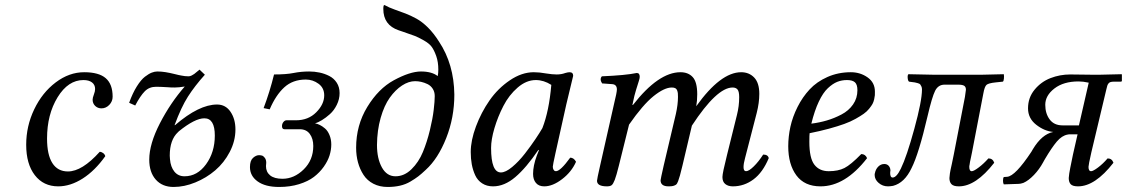

<svg xmlns="http://www.w3.org/2000/svg" viewBox="-20 -723 4432 755"><path d="M394 -108.9Q353.5 -51.8 305.2 -21Q256.8 9.8 209 9.8Q150.9 9.8 116.9 -34.2Q83 -78.1 83 -153.8Q83 -227.1 114.5 -293Q146 -358.9 199 -398.9Q252 -439 311 -439Q368.7 -439 395.8 -415.5Q422.9 -392.1 422.9 -342.8Q422.9 -324.2 409.7 -310.5Q396.5 -296.9 378.9 -296.9Q364.3 -296.9 354.2 -306.6Q344.2 -316.4 344.2 -331.1Q344.2 -338.4 349.1 -351.1Q354 -363.8 354 -373Q354 -389.6 341.8 -398.9Q329.6 -408.2 308.1 -408.2Q248 -408.2 206.5 -340.6Q165 -272.9 165 -178.2Q165 -114.3 186 -81.5Q207 -48.8 247.1 -48.8Q302.7 -48.8 372.1 -126Q378.9 -126 385.5 -121.1Q392.1 -116.2 394 -108.9Z M705.6 -29.8Q755.9 -29.8 790.3 -77.1Q824.7 -124.5 824.7 -189.9Q824.7 -257.8 783.7 -257.8Q746.6 -257.8 683.6 -207L679.7 -203.1Q647.5 -173.3 647.5 -110.8Q647.5 -102.1 648.4 -97.2Q650.9 -66.4 665.8 -48.1Q680.7 -29.8 705.6 -29.8ZM905.8 -213.9Q905.8 -168.5 883.5 -125.7Q861.3 -83 826.4 -53.2Q791.5 -23.4 748 -5.6Q704.6 12.2 662.6 12.2Q618.2 12.2 592.5 -16.8Q566.9 -45.9 566.9 -95.2Q566.9 -156.7 608.6 -237.8Q650.4 -318.8 706.5 -382.8Q683.1 -378.9 667.5 -378.9Q649.4 -378.9 640.6 -379.9Q610.4 -381.8 593.8 -381.8Q566.9 -381.8 549.3 -364Q531.7 -346.2 511.7 -308.1L487.8 -318.8Q501.5 -356.9 518.1 -383.3Q534.7 -409.7 550 -421.4Q565.4 -433.1 576.9 -437.5Q588.4 -441.9 598.6 -441.9Q614.7 -441.9 631.3 -439.2Q647.9 -436.5 666.3 -431.9Q684.6 -427.2 693.8 -425.8Q707 -422.9 721.7 -422.9Q727.1 -422.9 733.4 -426Q739.7 -429.2 743.7 -432.1Q747.6 -435.1 755.1 -441.4Q762.7 -447.8 764.6 -449.2L785.6 -429.2Q746.1 -385.3 719.2 -343.3Q692.4 -301.3 666.5 -231H668.5Q762.7 -312 833.5 -312Q867.2 -312 886.5 -283.4Q905.8 -254.9 905.8 -213.9Z M1026.9 -83Q1026.9 -80.6 1026.4 -76.4Q1025.9 -72.3 1025.9 -69.8Q1025.9 -46.9 1042.2 -33.4Q1058.6 -20 1090.8 -20Q1136.7 -20 1174.3 -56.9Q1211.9 -93.8 1211.9 -148.9Q1211.9 -177.7 1198.2 -196.3Q1184.6 -214.8 1158.7 -214.8H1098.6Q1088.9 -214.8 1088.9 -227.1Q1088.9 -236.3 1094.5 -243.2Q1100.1 -250 1106.4 -250H1143.6Q1192.4 -250 1223.6 -281.5Q1254.9 -313 1254.9 -348.1Q1254.9 -377.4 1232.4 -393.8Q1210 -410.2 1182.6 -410.2Q1131.3 -410.2 1097.9 -379.6Q1064.5 -349.1 1040.5 -293L1016.6 -297.9Q1041 -362.3 1057.6 -430.2Q1105.5 -430.2 1134.5 -436Q1163.6 -441.9 1195.8 -441.9Q1216.8 -441.9 1236.6 -437.7Q1256.3 -433.6 1274.7 -424.3Q1293 -415 1304.2 -397.7Q1315.4 -380.4 1315.4 -356.9Q1315.4 -333 1304.4 -310.8Q1293.5 -288.6 1277.3 -274.2Q1261.2 -259.8 1245.8 -250.5Q1230.5 -241.2 1218.8 -237.8Q1227.1 -236.8 1237.1 -231.9Q1247.1 -227.1 1257.8 -218Q1268.6 -209 1275.6 -192.1Q1282.7 -175.3 1282.7 -154.8Q1282.7 -133.8 1275.9 -111.8Q1269 -89.8 1253.2 -67.4Q1237.3 -44.9 1214.4 -27.3Q1191.4 -9.8 1156 1.2Q1120.6 12.2 1077.6 12.2Q1023.4 12.2 993.2 -9.5Q962.9 -31.2 962.9 -65.9Q962.9 -91.3 974.9 -102.1Q986.8 -112.8 998.5 -112.8Q1004.4 -112.8 1010 -111.3Q1015.6 -109.9 1021.2 -102.5Q1026.9 -95.2 1026.9 -83Z M1689.5 -345.2Q1689.5 -361.8 1681.6 -374Q1673.8 -386.2 1661.1 -392.3Q1648.4 -398.4 1636.2 -401.1Q1624 -403.8 1612.3 -403.8Q1586.9 -403.8 1560.8 -386.7Q1534.7 -369.6 1512.7 -338.9Q1490.7 -308.1 1476.8 -259.3Q1462.9 -210.4 1462.4 -152.8Q1462.4 -99.6 1481.7 -64.7Q1501 -29.8 1535.2 -29.8Q1569.8 -29.8 1598.1 -57.6Q1626.5 -85.4 1642.8 -125Q1659.2 -164.6 1670.4 -210.9Q1681.6 -257.3 1685.5 -291.3Q1689.5 -325.2 1689.5 -345.2ZM1701.2 -423.8Q1703.6 -435.1 1703.6 -449.2Q1703.6 -479 1695.6 -502Q1687.5 -524.9 1678 -538.3Q1668.5 -551.8 1646 -564.5Q1623.5 -577.1 1610.4 -582Q1597.2 -586.9 1565.9 -597.7Q1553.7 -602.1 1547.4 -604Q1487.3 -624.5 1487.3 -688Q1487.3 -703.1 1491.2 -703.1H1492.2Q1508.3 -693.8 1531.7 -685.5Q1555.2 -677.2 1575 -669.7Q1594.7 -662.1 1617.2 -649.9Q1639.6 -637.7 1662.6 -615Q1685.5 -592.3 1706.5 -559.1Q1765.1 -470.7 1766.6 -351.1Q1766.6 -260.7 1734.6 -179.9Q1702.6 -99.1 1654.3 -55.2Q1636.7 -38.6 1624.5 -29.3Q1612.3 -20 1593.8 -9Q1575.2 2 1553 7.1Q1530.8 12.2 1504.4 12.2Q1472.7 12.2 1448.2 -0.5Q1423.8 -13.2 1409.4 -35.4Q1395 -57.6 1387.7 -84.5Q1380.4 -111.3 1380.4 -142.1Q1380.4 -230.5 1424.3 -302.5Q1468.3 -374.5 1528.3 -407.2Q1592.3 -441.9 1635.3 -441.9Q1678.2 -441.9 1701.2 -423.8Z M2112.8 -219.2Q2139.2 -286.6 2147.9 -389.2Q2118.2 -408.2 2086.9 -408.2Q2049.8 -408.2 2015.6 -378.7Q1981.4 -349.1 1959.5 -306.4Q1937.5 -263.7 1924.3 -219Q1911.1 -174.3 1911.1 -141.1Q1911.1 -44.9 1949.7 -44.9Q1968.3 -44.9 1994.1 -66.4Q2020 -87.9 2044.2 -119.1Q2068.4 -150.4 2085.7 -176.3Q2103 -202.1 2112.8 -219.2ZM2219.7 -439Q2233.9 -439 2233.9 -424.8Q2231 -414.1 2207 -313L2164.1 -120.1Q2153.8 -73.2 2153.8 -67.9Q2153.8 -60.5 2156.5 -56.2Q2159.2 -51.8 2161.4 -50.8Q2163.6 -49.8 2166 -49.8Q2183.6 -49.8 2222.2 -103Q2236.3 -103 2245.1 -86.9Q2227.5 -46.9 2190.4 -18.6Q2153.3 9.8 2120.1 9.8Q2098.6 9.8 2087.4 -3.7Q2076.2 -17.1 2076.2 -39.1Q2076.2 -71.3 2090.8 -110.8L2099.1 -131.8L2097.2 -133.8Q2049.3 -63 2006.3 -26.6Q1963.4 9.8 1918.9 9.8Q1894 9.8 1876 -2Q1857.9 -13.7 1848.6 -33.9Q1839.4 -54.2 1835.2 -76.7Q1831.1 -99.1 1831.1 -125Q1831.1 -170.9 1851.6 -225.8Q1872.1 -280.8 1905 -328.1Q1938 -375.5 1984.9 -407.2Q2031.7 -439 2079.1 -439Q2101.1 -439 2127.9 -434.1Q2151.9 -430.2 2168.9 -430.2Q2187.5 -430.2 2203.1 -436Q2213.4 -439 2219.7 -439Z M2468.8 -319.8 2466.8 -310.1H2468.8Q2569.3 -439 2655.8 -439Q2686.5 -439 2704.1 -419.7Q2721.7 -400.4 2721.7 -352.1Q2721.7 -326.7 2717.8 -305.2Q2813.5 -439 2894.5 -439Q2925.8 -439 2945.8 -418Q2965.8 -397 2965.8 -354Q2965.8 -318.8 2955.6 -278.8L2909.7 -101.1Q2903.8 -79.6 2903.8 -65.9Q2903.8 -49.8 2913.6 -49.8Q2924.8 -49.8 2943.8 -68.4Q2962.9 -86.9 2981 -115.2Q3000 -115.2 3002.9 -101.1Q2979.5 -44.9 2942.9 -17.6Q2906.2 9.8 2861.8 9.8Q2843.3 9.8 2832 0.7Q2820.8 -8.3 2820.8 -26.9Q2820.8 -42 2838.9 -113.8L2877.9 -271Q2886.7 -305.7 2886.7 -340.8Q2886.7 -362.8 2880.4 -370.8Q2874 -378.9 2860.8 -378.9Q2798.8 -378.9 2700.7 -229L2663.6 -71.8Q2657.2 -45.4 2653.8 -33.2Q2650.4 -21 2646.5 -10.3Q2642.6 0.5 2637.5 3.7Q2632.3 6.8 2626.5 8.3Q2620.6 9.8 2608.9 9.8Q2577.6 9.8 2577.6 -14.2Q2577.6 -18.1 2589.8 -71.8L2637.7 -274.9Q2646 -312 2646 -341.8Q2646 -351.1 2645.5 -356.2Q2645 -361.3 2642.8 -367.4Q2640.6 -373.5 2635.5 -376.2Q2630.4 -378.9 2621.6 -378.9Q2592.3 -378.9 2550 -345Q2507.8 -311 2453.6 -232.9L2413.6 -71.8Q2403.8 -32.2 2397.5 -15.9Q2391.1 0.5 2385.3 5.1Q2379.4 9.8 2366.7 9.8Q2327.6 9.8 2327.6 -12.2Q2327.6 -18.1 2339.8 -71.8L2394.5 -314Q2405.8 -359.9 2405.8 -371.1Q2405.8 -390.6 2387.7 -392.1L2347.7 -395Q2336.9 -411.6 2346.7 -422.9Q2439.9 -426.8 2483.9 -436Q2495.6 -436 2495.6 -420.9Q2495.6 -415 2491.9 -403.8Q2488.3 -392.6 2481.2 -369.6Q2474.1 -346.7 2468.8 -319.8Z M3351.6 -368.2Q3351.6 -390.6 3341.8 -399.4Q3332 -408.2 3310.5 -408.2Q3290 -408.2 3272.2 -401.1Q3254.4 -394 3235.4 -376.2Q3216.3 -358.4 3199.7 -323.2Q3183.1 -288.1 3170.4 -236.8Q3202.1 -240.7 3231.2 -249.3Q3260.3 -257.8 3288.8 -272.7Q3317.4 -287.6 3334.5 -312.3Q3351.6 -336.9 3351.6 -368.2ZM3163.6 -199.2Q3162.6 -191.4 3162.6 -165Q3162.6 -101.1 3182.4 -75.4Q3202.1 -49.8 3238.8 -49.8Q3275.9 -49.8 3300.5 -62.3Q3325.2 -74.7 3366.7 -117.2Q3382.8 -117.2 3389.6 -101.1Q3303.7 9.8 3206.5 9.8Q3143.6 9.8 3111.6 -33.4Q3079.6 -76.7 3079.6 -147.9Q3079.6 -185.5 3088.1 -224.6Q3096.7 -263.7 3116.2 -302.5Q3135.7 -341.3 3163.6 -371.3Q3191.4 -401.4 3233.6 -420.2Q3275.9 -439 3325.7 -439Q3362.8 -439 3391.6 -418.7Q3420.4 -398.4 3420.4 -362.8Q3420.4 -354 3420.2 -348.6Q3419.9 -343.3 3417.5 -332.5Q3415 -321.8 3410.9 -314.2Q3406.7 -306.6 3397.7 -295.4Q3388.7 -284.2 3376.2 -275.4Q3363.8 -266.6 3344.2 -255.6Q3324.7 -244.6 3299.8 -235.6Q3274.9 -226.6 3240 -217Q3205.1 -207.5 3163.6 -199.2Z M3730.5 -115.2 3774.4 -341.8Q3778.3 -366.2 3778.3 -370.1Q3778.3 -381.3 3771.5 -385.7Q3764.6 -390.1 3747.6 -390.1H3694.3Q3669.4 -390.1 3657.2 -366Q3645 -341.8 3627.4 -266.1Q3592.8 -117.7 3564.5 -62Q3537.1 -3.9 3491.7 7.8Q3480 9.8 3471.7 9.8Q3450.7 9.8 3435.1 -3.7Q3419.4 -17.1 3419.4 -35.2Q3419.4 -40 3420.4 -42Q3423.3 -57.6 3433.6 -67.9Q3443.8 -78.1 3457.5 -78.1Q3468.3 -78.1 3474.9 -70.6Q3481.4 -63 3481.4 -51.8Q3481.4 -48.8 3480.5 -47.9Q3479 -24.9 3490.2 -24.9Q3505.4 -24.9 3522.5 -60.1Q3545.4 -106.9 3575.4 -216.6Q3605.5 -326.2 3605.5 -371.1Q3605.5 -378.4 3603 -383.5Q3600.6 -388.7 3598.4 -391.4Q3596.2 -394 3588.4 -396.2Q3580.6 -398.4 3577.4 -398.9Q3574.2 -399.4 3562 -400.9Q3557.1 -401.4 3554.7 -401.9Q3550.3 -404.8 3549.3 -416.3Q3548.3 -427.7 3552.2 -431.2Q3626.5 -429.2 3648.4 -429.2H3843.3L3927.2 -431.2Q3928.7 -424.8 3927.7 -414.1Q3926.8 -403.3 3923.3 -401.9L3894.5 -398.9Q3867.2 -396 3859.4 -389.4Q3851.6 -382.8 3846.7 -355L3802.2 -124Q3800.8 -115.7 3798.3 -105Q3795.9 -94.2 3794.4 -86.7Q3793 -79.1 3792.5 -74.2Q3791.5 -71.3 3791.5 -66.9Q3791.5 -49.8 3801.3 -49.8Q3809.1 -49.8 3828.6 -64.5Q3848.1 -79.1 3866.7 -100.1Q3883.8 -100.1 3889.6 -83Q3817.4 9.8 3750.5 9.8Q3729.5 9.8 3721.4 1.2Q3713.4 -7.3 3713.4 -22.9Q3713.4 -27.3 3715.3 -41Q3716.8 -51.8 3722.7 -77.4Q3728.5 -103 3730.5 -115.2Z M4158.2 -230H4222.7L4261.2 -397.9Q4239.3 -402.8 4221.2 -402.8Q4162.1 -402.8 4126.2 -375Q4090.3 -347.2 4090.3 -311Q4090.3 -276.4 4107.7 -253.2Q4125 -230 4158.2 -230ZM4199.2 -115.2 4217.3 -194.8H4187.5Q4181.2 -194.8 4178.2 -193.8Q4155.8 -189.9 4135.7 -166.3Q4115.7 -142.6 4089.4 -98.1Q4087.9 -95.7 4085.4 -91.1Q4083 -86.4 4081.5 -84Q4066.9 -57.1 4045.7 -34.9Q4024.4 -12.7 4004.4 -3.9Q3992.7 0 3986.3 0L3927.2 2Q3924.3 -2.4 3924.1 -12Q3923.8 -21.5 3927.2 -26.9L3940.4 -27.8Q3972.2 -30.3 4035.6 -126Q4036.6 -127.4 4038.6 -131.1Q4040.5 -134.8 4041.5 -136.2Q4077.1 -195.3 4121.6 -204.1Q4086.4 -207.5 4054.4 -232.7Q4022.5 -257.8 4022.5 -296.9Q4022.5 -338.9 4048.1 -370.1Q4073.7 -401.4 4110.8 -415.8Q4147.9 -430.2 4188.5 -430.2L4271.5 -429.2H4306.6L4390.6 -431.2L4391.6 -429.2V-404.8Q4391.6 -401.9 4386.2 -401.9H4361.3Q4352.5 -401.9 4347.2 -400.4Q4341.8 -398.9 4338.6 -394.5Q4335.4 -390.1 4334.2 -386Q4333 -381.8 4330.6 -372.1L4271.5 -124Q4260.3 -74.2 4260.3 -66.9Q4260.3 -49.8 4270.5 -49.8Q4278.3 -49.8 4297.6 -64.2Q4316.9 -78.6 4335.4 -100.1Q4352.5 -100.1 4358.4 -83Q4286.1 9.8 4219.2 9.8Q4198.2 9.8 4190.4 1.5Q4182.6 -6.8 4182.6 -22.9Q4182.6 -27.3 4184.6 -41Q4186 -50.3 4188.5 -62.7Q4190.9 -75.2 4194.3 -91.1Q4197.8 -106.9 4199.2 -115.2Z"/></svg>

Font: Common Serif
Style: Italic
Weight: 400
Italic angle: -12°
Designer: Philipp H. Poll, Khaled Hosny
Foundry: Stefan Peev, Context Ltd.
Version: Version 1.026